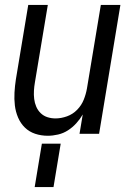

<svg xmlns="http://www.w3.org/2000/svg" viewBox="-20 -540 540 775"><path d="M173 8Q146 8 122 0Q98 -8 80.5 -25Q63 -42 53 -65.5Q43 -89 40 -114.5Q37 -140 38.5 -166.5Q40 -193 44 -219L94 -520H173L121 -208Q118 -191 117 -174Q116 -157 118 -140.5Q120 -124 126.5 -109Q133 -94 144.5 -83Q156 -72 171.5 -67Q187 -62 204 -62Q227 -62 250.5 -70.5Q274 -79 291.5 -97Q309 -115 318 -137.5Q327 -160 331 -183L387 -520H466L380 0H301L314 -78Q303 -59 288 -42.5Q273 -26 254.5 -14Q236 -2 214.5 3Q193 8 173 8ZM120 215 149 40H225L196 215Z"/></svg>

Font: Iosevka Custom
Style: Italic
Weight: 400
Italic angle: -9°
Monospace: yes
Designer: Belleve Invis
Foundry: Belleve Invis
Version: Version 30.3.3; ttfautohint (v1.8.3)